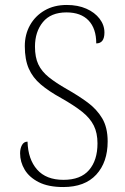

<svg xmlns="http://www.w3.org/2000/svg" viewBox="-20 -744 502 774"><path d="M235 10Q175 10 136.5 -9.5Q98 -29 79.5 -60Q61 -91 61 -126Q61 -145 68.5 -159Q76 -173 91 -173Q93 -102 129.5 -60.5Q166 -19 236 -19Q305 -19 339 -58.5Q373 -98 373 -166Q373 -208 358 -238Q343 -268 311 -293.5Q279 -319 226 -349Q177 -376 144.5 -403.5Q112 -431 96 -467.5Q80 -504 80 -558Q80 -605 101 -642.5Q122 -680 160 -702Q198 -724 249 -724Q294 -724 328 -709Q362 -694 381.5 -668.5Q401 -643 401 -613Q401 -569 368 -569Q368 -629 337 -661.5Q306 -694 248 -694Q185 -694 153 -655Q121 -616 121 -556Q121 -513 134.5 -484.5Q148 -456 176.5 -433Q205 -410 249 -385Q295 -359 332.5 -331.5Q370 -304 392 -267Q414 -230 414 -174Q414 -90 368 -40Q322 10 235 10Z"/></svg>

Font: Noto Serif Georgian SemiCondensed ExtraLight
Style: Regular
Weight: 200
Width: 4
Designer: Monotype Design Team, Akaki Razmadze
Foundry: Google LLC
Version: Version 2.003; ttfautohint (v1.8.4.7-5d5b)